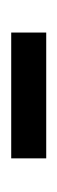

<svg xmlns="http://www.w3.org/2000/svg" viewBox="103 -426 104 351"><g transform="rotate(-90 155.5 -251.0)"><path d="M41 -283V-219H271V-283Z"/></g></svg>

Font: Cambridge Sans
Style: Regular
Weight: 400
Version: Version 2.020;PS 002.020;hotconv 1.0.88;makeotf.lib2.5.64775